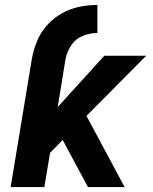

<svg xmlns="http://www.w3.org/2000/svg" viewBox="-20 -755 616 775"><path d="M23 0H159L182 -138L233 -190L335 0H483L329 -287L570 -530H401L213 -323L244 -514Q249 -543 266.5 -570.5Q284 -598 314 -610Q344 -622 373 -622V-735Q337 -735 300 -727.5Q263 -720 228.5 -700.5Q194 -681 168 -651Q142 -621 128 -585.5Q114 -550 108 -514Z"/></svg>

Font: Iosevka Sparkle XBdObl
Style: Regular
Weight: 800
Italic angle: -9°
Designer: Belleve Invis
Foundry: Belleve Invis
Version: Version 4.5.0; ttfautohint (v1.8.3)